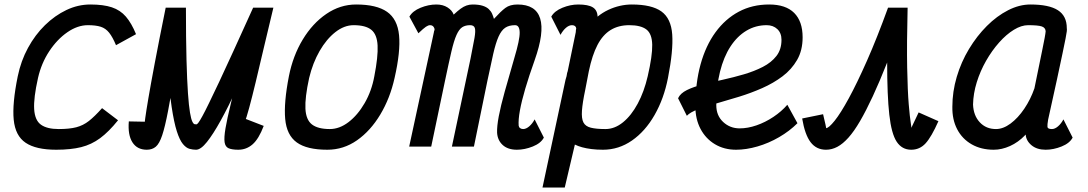

<svg xmlns="http://www.w3.org/2000/svg" viewBox="-20 -652 4840 854"><path d="M434 -171 505 -117Q464 -66 425.5 -37.5Q387 -9 341 2.5Q295 14 230 14Q140 14 94 -17Q48 -48 41 -119.5Q34 -191 59 -313Q73 -381 104.5 -439Q136 -497 180 -540Q224 -583 275.5 -607.5Q327 -632 382 -632Q440 -632 477.5 -619.5Q515 -607 540 -578Q565 -549 585 -500L496 -451Q481 -487 465.5 -506.5Q450 -526 428 -533Q406 -540 371 -540Q325 -540 279.5 -508.5Q234 -477 199 -424Q164 -371 149 -305Q129 -216 132 -166.5Q135 -117 162 -97.5Q189 -78 241 -78Q289 -78 319.5 -86Q350 -94 375.5 -114Q401 -134 434 -171Z M633 14Q590 14 569 -19Q548 -52 553 -112L655 -110Q655 -103 650 -95.5Q645 -88 637.5 -83Q630 -78 623 -78Q622 -78 622 -87.5Q622 -97 626 -126.5Q630 -156 640 -215Q650 -274 668.5 -372Q687 -470 717 -618H807Q807 -480 809.5 -387Q812 -294 816 -237.5Q820 -181 825 -151.5Q830 -122 835.5 -111Q841 -100 846 -99.5Q851 -99 854 -99Q857 -99 863 -107Q869 -115 880.5 -136Q892 -157 910 -194Q928 -231 955 -288Q982 -345 1019 -426.5Q1056 -508 1106 -618H1196Q1172 -519 1152.5 -435.5Q1133 -352 1117 -285.5Q1101 -219 1088.5 -173Q1076 -127 1066.5 -102.5Q1057 -78 1050 -78Q1047 -78 1049 -85Q1051 -92 1055 -130L1153 -92Q1131 -34 1103.5 -10Q1076 14 1040 14Q1012 14 997 7.5Q982 1 979 -19.5Q976 -40 983 -81.5Q990 -123 1007 -192.5Q1024 -262 1049 -366.5Q1074 -471 1106 -618H1196Q1153 -521 1111.5 -429Q1070 -337 1032.5 -256.5Q995 -176 961.5 -115.5Q928 -55 900.5 -20.5Q873 14 852 14Q838 14 823 10Q808 6 793.5 -11.5Q779 -29 766.5 -68Q754 -107 743.5 -176.5Q733 -246 726 -354Q719 -462 717 -618H807Q779 -454 760 -341.5Q741 -229 727.5 -158.5Q714 -88 701.5 -50.5Q689 -13 673 0.5Q657 14 633 14Z M1436 14Q1345 14 1300 -18.5Q1255 -51 1248.5 -123Q1242 -195 1265 -313Q1283 -404 1326.5 -476Q1370 -548 1431.5 -590Q1493 -632 1564 -632Q1655 -632 1701.5 -599.5Q1748 -567 1755 -495Q1762 -423 1735 -305Q1715 -215 1671.5 -142.5Q1628 -70 1568 -28Q1508 14 1436 14ZM1447 -78Q1490 -78 1530.5 -109Q1571 -140 1602 -193.5Q1633 -247 1645 -313Q1662 -400 1659.5 -449.5Q1657 -499 1631.5 -519.5Q1606 -540 1553 -540Q1511 -540 1471.5 -509Q1432 -478 1401.5 -425Q1371 -372 1355 -305Q1336 -218 1338.5 -168.5Q1341 -119 1367.5 -98.5Q1394 -78 1447 -78Z M2279 14Q2239 14 2216 -7Q2193 -28 2191 -62Q2190 -90 2198.5 -135Q2207 -180 2225 -244.5Q2243 -309 2268 -395Q2292 -475 2291.5 -507.5Q2291 -540 2271 -540Q2244 -540 2227 -528.5Q2210 -517 2197.5 -489Q2185 -461 2174 -413Q2163 -365 2148 -293L2088 0H1990L2073 -392Q2085 -451 2090.5 -483Q2096 -515 2092 -527.5Q2088 -540 2071 -540Q2050 -540 2036 -531Q2022 -522 2010.5 -496.5Q1999 -471 1987.5 -421.5Q1976 -372 1959 -291L1898 0H1800L1910 -509Q1910 -512 1912 -516.5Q1914 -521 1912 -526Q1907 -540 1893 -540Q1885 -540 1874.5 -533Q1864 -526 1841 -504L1801 -578Q1815 -603 1850.5 -617.5Q1886 -632 1921 -632Q1950 -632 1970.5 -619Q1991 -606 1998 -587Q2015 -603 2028.5 -613Q2042 -623 2055 -627.5Q2068 -632 2082 -632Q2109 -632 2126.5 -626.5Q2144 -621 2154 -611.5Q2164 -602 2169 -590.5Q2174 -579 2177 -568Q2207 -601 2227.5 -616.5Q2248 -632 2282 -632Q2363 -632 2382.5 -570Q2402 -508 2358 -384Q2333 -314 2316.5 -258Q2300 -202 2292.5 -160.5Q2285 -119 2287 -93Q2288 -86 2293.5 -82Q2299 -78 2307 -78Q2320 -78 2334 -90Q2348 -102 2358 -121L2399 -40Q2386 -15 2350 -0.5Q2314 14 2279 14Z M2790 -632Q2879 -632 2922 -601Q2965 -570 2970 -498.5Q2975 -427 2951 -305Q2933 -213 2891.5 -140.5Q2850 -68 2791 -27Q2732 14 2662 14Q2634 14 2610.5 11Q2587 8 2569 3Q2551 -2 2537 -9L2492 182H2393L2493 -286Q2494 -291 2495.5 -297.5Q2497 -304 2500 -313Q2501 -316 2501.5 -321.5Q2502 -327 2505 -335L2541 -509Q2541 -513 2541.5 -517Q2542 -521 2543 -526Q2542 -533 2537 -536.5Q2532 -540 2524 -540Q2511 -540 2497.5 -528.5Q2484 -517 2473 -497L2432 -578Q2446 -603 2481.5 -617.5Q2517 -632 2552 -632Q2596 -632 2616.5 -619.5Q2637 -607 2638 -578Q2660 -596 2685.5 -608Q2711 -620 2737.5 -626Q2764 -632 2790 -632ZM2861 -313Q2882 -404 2881 -453Q2880 -502 2855 -521Q2830 -540 2779 -540Q2731 -540 2696 -518.5Q2661 -497 2637.5 -452Q2614 -407 2599 -335L2583 -252Q2571 -195 2568.5 -160Q2566 -125 2575 -107.5Q2584 -90 2608 -84Q2632 -78 2673 -78Q2714 -78 2751 -108Q2788 -138 2816.5 -191Q2845 -244 2861 -313Z M3482 -186 3527 -104Q3492 -69 3445.5 -42Q3399 -15 3349 -0.5Q3299 14 3254 14Q3201 14 3160 -10.5Q3119 -35 3096 -78.5Q3073 -122 3073 -178Q3073 -282 3096 -365.5Q3119 -449 3162.5 -508.5Q3206 -568 3266 -600Q3326 -632 3401 -632Q3475 -632 3512.5 -594.5Q3550 -557 3550 -486Q3550 -428 3525.5 -385.5Q3501 -343 3460.5 -312.5Q3420 -282 3370 -260Q3320 -238 3268 -222Q3216 -206 3168.5 -192.5Q3121 -179 3085.5 -166Q3050 -153 3035 -137L2996 -215Q3006 -237 3035.5 -251.5Q3065 -266 3106.5 -276.5Q3148 -287 3195.5 -297.5Q3243 -308 3289 -321.5Q3335 -335 3373 -354.5Q3411 -374 3433.5 -403Q3456 -432 3456 -475Q3456 -505 3437.5 -522.5Q3419 -540 3390 -540Q3341 -540 3300 -515.5Q3259 -491 3229 -445Q3199 -399 3182.5 -333Q3166 -267 3166 -184Q3166 -138 3196.5 -109.5Q3227 -81 3270 -81Q3306 -81 3345 -94.5Q3384 -108 3420 -132Q3456 -156 3482 -186Z M4066 -152 4154 -113Q4123 -43 4097 -14.5Q4071 14 4033 14Q3992 14 3968.5 -21.5Q3945 -57 3935.5 -142Q3926 -227 3926 -374Q3892 -288 3862 -223.5Q3832 -159 3805.5 -113.5Q3779 -68 3754 -40Q3729 -12 3704.5 1Q3680 14 3654 14Q3611 14 3585.5 -19.5Q3560 -53 3548 -125L3641 -144Q3649 -112 3651.5 -99Q3654 -86 3654.5 -84Q3655 -82 3654 -82Q3666 -82 3692.5 -115Q3719 -148 3755.5 -215Q3792 -282 3836.5 -382.5Q3881 -483 3930 -618H4017Q4013 -456 4015 -351.5Q4017 -247 4022 -188Q4027 -129 4031 -105.5Q4035 -82 4033 -82Q4033 -82 4039 -95Q4045 -108 4053 -124.5Q4061 -141 4066 -152Z M4710 -121 4751 -40Q4738 -15 4702 -0.5Q4666 14 4631 14Q4592 14 4568 -6Q4544 -26 4542 -54Q4541 -51 4539.5 -51.5Q4538 -52 4539 -50Q4509 -19 4472.5 -2.5Q4436 14 4400 14Q4344 14 4302 -10Q4260 -34 4237.5 -77Q4215 -120 4216 -177Q4216 -244 4235.5 -310Q4255 -376 4290 -434Q4325 -492 4369.5 -536.5Q4414 -581 4464 -606.5Q4514 -632 4563 -632Q4646 -632 4685.5 -606.5Q4725 -581 4725 -527Q4726 -522 4725 -512.5Q4724 -503 4719.5 -480.5Q4715 -458 4706 -414.5Q4697 -371 4681.5 -299.5Q4666 -228 4642 -120Q4638 -97 4639 -87.5Q4640 -78 4659 -78Q4672 -78 4686 -90Q4700 -102 4710 -121ZM4410 -78Q4442 -78 4475 -102.5Q4508 -127 4536 -168.5Q4564 -210 4581 -259Q4601 -358 4615.5 -427.5Q4630 -497 4631 -513Q4630 -529 4613.5 -534.5Q4597 -540 4553 -540Q4523 -540 4489.5 -519.5Q4456 -499 4424 -463Q4392 -427 4366 -381.5Q4340 -336 4324.5 -286Q4309 -236 4308 -187Q4310 -138 4338 -108Q4366 -78 4410 -78Z"/></svg>

Font: Victor Mono Thin
Style: Italic
Weight: 100
Italic angle: -12°
Monospace: yes
Designer: Rune Bjørnerås
Version: Version 1.561;gftools[0.9.30]